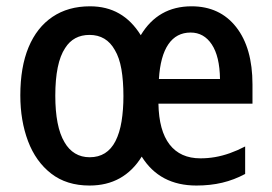

<svg xmlns="http://www.w3.org/2000/svg" viewBox="-20 -570 851 600"><path d="M259.8 9.8Q188 9.8 139.9 -27.6Q91.8 -64.9 67.6 -128.9Q43.5 -192.9 43.5 -272Q43.5 -360.4 69.3 -422.4Q95.2 -484.4 144 -517.3Q192.9 -550.3 261.2 -550.3Q313 -550.3 352.3 -527.8Q391.6 -505.4 419.9 -460Q474.1 -550.3 578.6 -550.3Q667 -550.3 718 -485.4Q769 -420.4 769 -306.2V-246.1H475.1Q476.6 -161.6 510 -118.4Q543.5 -75.2 606.4 -75.2Q629.4 -75.2 652.1 -79.1Q674.8 -83 698.2 -91.3Q721.7 -99.6 746.1 -112.3V-26.4Q711.4 -7.8 674.3 1Q637.2 9.8 593.8 9.8Q536.6 9.8 493.9 -12.7Q451.2 -35.2 422.9 -80.6Q395 -35.6 354.2 -12.9Q313.5 9.8 259.8 9.8ZM260.3 -78.6Q314.9 -78.6 340.8 -128.9Q354 -154.8 359.9 -190.9Q365.7 -227.1 365.7 -269.5Q365.7 -317.4 359.4 -353.8Q353 -390.1 338.9 -413.6Q312.5 -460.9 259.8 -460.9Q209.5 -460.9 183.6 -419.9Q168 -396.5 160.4 -359.1Q152.8 -321.8 152.8 -270.5Q152.8 -223.1 159.9 -186.5Q167 -149.9 181.6 -125.5Q194.8 -102.5 214.6 -90.6Q234.4 -78.6 260.3 -78.6ZM476.6 -323.2H667.5Q666.5 -394 641.8 -431.2Q617.2 -468.3 575.7 -468.3Q531.2 -468.3 506.1 -431.6Q481 -395 476.6 -323.2Z"/></svg>

Font: Open Sans
Style: Regular
Weight: 600
Width: 3
Foundry: Ascender Corporation
Version: Version 1.000